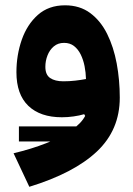

<svg xmlns="http://www.w3.org/2000/svg" viewBox="-20 -446 510 734"><path d="M368.1 37.1H52.3V94.8H368.1ZM305.6 -2.9Q290.8 25.8 252 52.4Q213.2 79.1 156.7 101.4Q100.2 123.7 31.9 139.9L92.1 268.1Q262.7 215.8 350.3 133.3Q437.9 50.8 437.9 -72.7Q437.9 -140 426.2 -203.1Q414.5 -266.2 389.6 -316.4Q364.7 -366.5 324.9 -396.1Q285 -425.7 228.7 -425.7Q166.2 -425.7 124.9 -389.2Q83.7 -352.6 63.2 -294Q42.8 -235.4 42.8 -170Q42.8 -85.2 88.3 -41.4Q133.9 2.3 216.6 2.3Q239 2.3 261.1 -0.9Q283.3 -4 301.8 -9.5ZM308.7 -143.9Q289.2 -140.2 267.3 -137.7Q245.4 -135.2 222 -135.2Q190.2 -135.2 171.8 -147.7Q153.4 -160.1 153.4 -190.5Q153.4 -213.4 161.6 -234.2Q169.7 -255.1 185.6 -268.6Q201.5 -282.1 225 -282.1Q247.4 -282.1 263 -270Q278.6 -257.9 288.6 -237.6Q298.5 -217.4 303.3 -193Q308.1 -168.7 308.7 -143.9Z"/></svg>

Font: Estedad VF
Style: Regular
Weight: 100
Designer: Amin Abedi
Version: Version 7.3